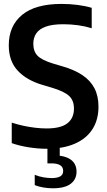

<svg xmlns="http://www.w3.org/2000/svg" viewBox="-20 -770 562 1006"><path d="M224.5 9.5Q180 9.5 131.5 2Q83 -5.5 41.5 -20V-127.5Q70.5 -118 101.5 -111.2Q132.5 -104.5 163.5 -100.8Q194.5 -97 223.5 -97Q298.5 -97 333 -124Q367.5 -151 367.5 -201Q367.5 -243.5 342.2 -267.2Q317 -291 252 -310.5L204.5 -324.5Q119.5 -349.5 72.8 -399.8Q26 -450 26 -532.5Q26 -634 95.5 -691.8Q165 -749.5 303 -749.5Q346.5 -749.5 387.8 -744Q429 -738.5 460.5 -729V-622Q427 -632.5 388.8 -637.8Q350.5 -643 312 -643Q254.5 -643 220 -630.5Q185.5 -618 170 -595Q154.5 -572 154.5 -541Q154.5 -500.5 177.2 -477.5Q200 -454.5 259.5 -436.5L307 -422.5Q369.5 -404.5 411.5 -376.5Q453.5 -348.5 474.8 -307.8Q496 -267 496 -211Q496 -142 464 -92.5Q432 -43 371.2 -16.8Q310.5 9.5 224.5 9.5ZM257 216.5Q231 216.5 206.8 212.2Q182.5 208 162 200V146Q185.5 155.5 208.5 159.2Q231.5 163 251 163Q280 163 295.5 154.2Q311 145.5 311 125.5Q311 105 295 95.5Q279 86 250 86H228.5V-10H293V65.5L265 44.5Q320 44.5 350.5 66.2Q381 88 381 129.5Q381 170 350.2 193.2Q319.5 216.5 257 216.5Z"/></svg>

Font: Encode Sans SC SemiCondensed SemiBold
Style: Regular
Weight: 600
Width: 4
Designer: Multiple Designers
Foundry: Impallari Type
Version: Version 3.002